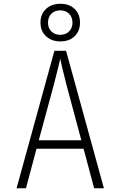

<svg xmlns="http://www.w3.org/2000/svg" viewBox="-20 -1000 640 1020"><path d="M68 0 269 -730H331L532 0H480L424 -210H174L118 0ZM186 -255H412L333 -550Q319 -604 310.5 -640.5Q302 -677 300 -688Q298 -677 289 -640.5Q280 -604 266 -550ZM301 -780Q254 -780 224.5 -807.5Q195 -835 195 -880Q195 -925 224.5 -952.5Q254 -980 301 -980Q348 -980 376.5 -952.5Q405 -925 405 -880Q405 -835 376.5 -807.5Q348 -780 301 -780ZM300 -815Q329 -815 347 -833Q365 -851 365 -880Q365 -909 347 -927Q329 -945 300 -945Q271 -945 253 -927Q235 -909 235 -880Q235 -851 253 -833Q271 -815 300 -815Z"/></svg>

Font: NKDuy Mono Thin
Style: Regular
Weight: 100
Monospace: yes
Designer: NKDuy
Foundry: NKDuy
Version: Version 2.251; ttfautohint (v1.8.4.7-5d5b)